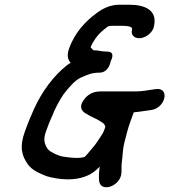

<svg xmlns="http://www.w3.org/2000/svg" viewBox="-20 -718 715 811"><path d="M416.3 -501C407.8 -501 398.5 -505 385.7 -505C371.6 -505 374.3 -505.8 362.7 -518.4C372.9 -544.4 393.5 -571.7 409.4 -584.9C419.2 -592.9 431.3 -603.7 437.5 -607.1C442 -607.5 445.9 -609 451.2 -609H494.2C533.2 -609 539.5 -601.4 537.8 -593.7C530.4 -563.6 556 -553.7 576.4 -557.2C596.5 -560.7 626.1 -579.5 630.7 -608.7C645.5 -677.1 588.9 -698 527.1 -698H484.1C445.2 -698 413.1 -682 385 -660.3C341.1 -628 296.7 -580.6 272.8 -516C263.5 -490.8 263.1 -469.6 278.3 -452.8C275.8 -451.3 268.2 -446.6 264.6 -443.8C205.2 -397.3 156.1 -330.3 122 -253.9C121.8 -253.5 121.4 -252.6 121.2 -252C116 -237.9 104.5 -215 96.6 -193.5L85.6 -164C60.6 -96.3 73.2 -59 96.3 -26C114 1.3 147.1 14 175.1 25.5C175.5 25.7 176.3 26 176.9 26.2C220.4 39 299.4 51.9 361.9 17.5C377.7 8.5 389.4 -2.2 401.2 -14.3C399.8 -0.1 397.1 16.5 397.9 32.6L398.3 41.9C400.7 100.1 491.2 69.1 492.9 11.2L493.3 1.1C493.8 -13.4 492.8 -19.8 494.6 -33.2C498.5 -61.7 498.4 -88.4 504.9 -113.8C512.8 -144.3 520 -175.7 532.3 -209L545.1 -243.7C571.9 -245.7 594.9 -250.5 617.7 -253.2C678.9 -260.5 699.1 -348.9 639.3 -341.8C607.7 -338 584.2 -332 557.8 -332H408.8C388.2 -332 358 -329.5 334 -296.3C306.7 -258.6 336 -241.6 345 -237.4C364.1 -224.1 386.7 -217.4 401.8 -206.9C413.2 -199.9 418.6 -196.3 420.2 -193C421.7 -189.8 424.5 -185.7 425.1 -183.8C424 -179.9 423.1 -175.9 421.6 -172C416.7 -158.8 413.9 -153.5 405.8 -141.9C392 -122.3 385.6 -109.7 373.9 -97C364.4 -86.6 347 -63.4 338.2 -55.7C320.8 -48.9 288.1 -50.1 258.4 -54.8C235.7 -57.3 230.7 -60.3 211.7 -68.2L191.6 -79.3C187.6 -82.2 184.1 -85.5 180.5 -90.2C168.9 -108.7 160.9 -126.9 174.6 -164L185.4 -193C191.8 -210.4 200.8 -227.2 209 -248.8C221.2 -275 232.2 -294.8 247.3 -318.1C272.7 -351.6 297.3 -379.2 321.1 -390C349.7 -402.8 368.4 -411 399 -411C441.1 -411 447.5 -459.6 447.5 -459.6C447.5 -459.6 471.5 -500 432.9 -500C427.9 -500 422.1 -501 416.3 -501Z"/></svg>

Font: Just Breathe
Style: BdObl7
Weight: 400
Foundry: Cannot Into Space Fonts
Version: Version 0.72